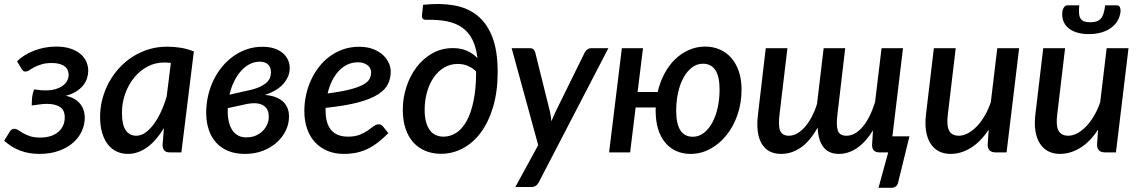

<svg xmlns="http://www.w3.org/2000/svg" viewBox="-32 -746 5582 940"><path d="M51.5 -446Q66.5 -461 87.2 -474.2Q108 -487.5 132.8 -497.2Q157.5 -507 185.2 -512.5Q213 -518 242.5 -518Q283.5 -518 313.2 -508Q343 -498 362.2 -481.5Q381.5 -465 390.8 -443.5Q400 -422 400 -399.5Q400 -381.5 394.2 -363.2Q388.5 -345 375.5 -328.5Q362.5 -312 341.5 -298.5Q320.5 -285 290 -277Q335.5 -267.5 359.2 -239.2Q383 -211 383 -168.5Q383 -137 369.2 -105.5Q355.5 -74 327.8 -49Q300 -24 258 -8.2Q216 7.5 160 7.5Q110.5 7.5 67.8 -8.2Q25 -24 -11.5 -57L15.5 -101Q18.5 -106.5 24.2 -111Q30 -115.5 37 -115.5Q47.5 -115.5 57.5 -108.8Q67.5 -102 81.2 -94Q95 -86 115 -79.2Q135 -72.5 165 -72.5Q194 -72.5 216.5 -80Q239 -87.5 254.2 -100.8Q269.5 -114 277.2 -132Q285 -150 285 -171Q285 -207 261.8 -222.2Q238.5 -237.5 197 -237.5Q182 -237.5 161.8 -234.8Q141.5 -232 123.5 -229.5Q123.5 -250 125.2 -269Q127 -288 135 -308.5Q148.5 -306.5 161.8 -305Q175 -303.5 188.5 -303.5Q218.5 -303 240.2 -309.8Q262 -316.5 276.2 -327.2Q290.5 -338 297.2 -351.8Q304 -365.5 304 -379.5Q304 -391.5 299.5 -402.2Q295 -413 285.2 -420.8Q275.5 -428.5 260 -433Q244.5 -437.5 222 -437.5Q192.5 -437.5 172 -431.2Q151.5 -425 137 -417.5Q122.5 -410 113 -403.2Q103.5 -396.5 96 -396Q89 -395 84.2 -397.2Q79.5 -399.5 74 -408.5Z M804.5 -438Q796 -439 787.8 -439.5Q779.5 -440 771 -440Q728 -440 690.2 -420Q652.5 -400 624.8 -366Q597 -332 581 -287.2Q565 -242.5 565 -193Q565 -136 583.2 -108.8Q601.5 -81.5 635 -81.5Q657.5 -81.5 679 -96.2Q700.5 -111 719.8 -136.8Q739 -162.5 755.5 -197.5Q772 -232.5 784 -273.5ZM770.5 -119Q753 -90 733.2 -66.8Q713.5 -43.5 691.5 -27Q669.5 -10.5 645 -1.5Q620.5 7.5 594 7.5Q564.5 7.5 539.5 -4Q514.5 -15.5 496.5 -38.5Q478.5 -61.5 468.2 -95.2Q458 -129 458 -173.5Q458 -219 469.5 -262.2Q481 -305.5 502 -343.8Q523 -382 552.5 -414Q582 -446 618.5 -469Q655 -492 697.2 -504.8Q739.5 -517.5 786 -517.5Q819.5 -517.5 852.5 -512.2Q885.5 -507 917 -494L856 0H799.5Q779 0 771.5 -10.5Q764 -21 764 -36.5Z M1083 -209.5Q1082 -178 1087.8 -152.5Q1093.5 -127 1105.2 -109Q1117 -91 1135.2 -81.8Q1153.5 -72.5 1178.5 -73.5Q1201 -74 1220.2 -82.2Q1239.5 -90.5 1253.8 -104.5Q1268 -118.5 1276 -136.5Q1284 -154.5 1284 -174.5Q1284 -191 1278.5 -205Q1273 -219 1260.2 -228Q1247.5 -237 1227 -239.8Q1206.5 -242.5 1177 -237L1083 -216.5ZM1173 -301Q1212 -308.5 1235.8 -319Q1259.5 -329.5 1272.8 -341.5Q1286 -353.5 1290.2 -366.5Q1294.5 -379.5 1294.5 -392.5Q1294.5 -402.5 1291.8 -411.8Q1289 -421 1282.5 -428.2Q1276 -435.5 1265.2 -439.8Q1254.5 -444 1239 -444Q1213.5 -444 1190.2 -432Q1167 -420 1147.8 -398.5Q1128.5 -377 1114 -347.2Q1099.5 -317.5 1091.5 -282.5ZM1264.5 -281Q1290.5 -279.5 1312.2 -272.2Q1334 -265 1349.8 -252Q1365.5 -239 1374.2 -219.8Q1383 -200.5 1383 -175.5Q1383 -141 1367.8 -108.2Q1352.5 -75.5 1324.2 -49.8Q1296 -24 1256.2 -8.2Q1216.5 7.5 1167 7.5Q1120.5 7.5 1085.2 -7Q1050 -21.5 1026 -48Q1002 -74.5 989.8 -111.8Q977.5 -149 977.5 -194.5Q977.5 -237 986.8 -277.2Q996 -317.5 1013.2 -353.2Q1030.5 -389 1055.2 -419Q1080 -449 1110.5 -470.8Q1141 -492.5 1176.8 -504.8Q1212.5 -517 1252.5 -517Q1286.5 -517 1311.5 -508.5Q1336.5 -500 1353.2 -485.5Q1370 -471 1378.2 -452.2Q1386.5 -433.5 1386.5 -412.5Q1386.5 -373 1357.2 -337.8Q1328 -302.5 1264.5 -281Z M1720 -441Q1692 -441 1668.2 -429.5Q1644.5 -418 1625.8 -397.8Q1607 -377.5 1593.2 -349.5Q1579.5 -321.5 1572 -288.5Q1641 -297.5 1683 -308.5Q1725 -319.5 1747.5 -332.5Q1770 -345.5 1777.5 -360.2Q1785 -375 1785 -391.5Q1785 -399.5 1781.5 -408.5Q1778 -417.5 1770.2 -424.5Q1762.5 -431.5 1750 -436.2Q1737.5 -441 1720 -441ZM1869.5 -94.5Q1843.5 -68 1818.5 -48.8Q1793.5 -29.5 1767.5 -17Q1741.5 -4.5 1713 1.5Q1684.5 7.5 1651 7.5Q1606.5 7.5 1571 -7.5Q1535.5 -22.5 1510.2 -49.8Q1485 -77 1471.5 -115.8Q1458 -154.5 1458 -202.5Q1458 -242.5 1466.5 -281.2Q1475 -320 1491.2 -355Q1507.5 -390 1530.8 -419.8Q1554 -449.5 1583.8 -471Q1613.5 -492.5 1649.2 -504.8Q1685 -517 1726 -517Q1765.5 -517 1794.5 -505.8Q1823.5 -494.5 1842.8 -476.8Q1862 -459 1871.5 -437.5Q1881 -416 1881 -395.5Q1881 -362 1867.2 -334Q1853.5 -306 1818 -283.5Q1782.5 -261 1720.8 -244.5Q1659 -228 1562.5 -218Q1562 -215 1562 -211.8Q1562 -208.5 1562 -205Q1562 -141.5 1589.5 -109.2Q1617 -77 1672 -77Q1706.5 -77 1729.5 -86.5Q1752.5 -96 1768.8 -107.2Q1785 -118.5 1797.2 -128Q1809.5 -137.5 1823 -137.5Q1833.5 -137.5 1842.5 -127.5Z M2299 -396Q2283 -412.5 2260 -422.8Q2237 -433 2209 -433Q2172 -433 2142 -415Q2112 -397 2091 -366.2Q2070 -335.5 2058.5 -294.8Q2047 -254 2047 -208.5Q2047 -174 2053.8 -149.2Q2060.5 -124.5 2072.8 -108.2Q2085 -92 2102 -84.5Q2119 -77 2140 -77Q2172.5 -77 2201.5 -95.5Q2230.5 -114 2252.2 -153Q2274 -192 2286.5 -252.2Q2299 -312.5 2299 -396ZM2039.5 -722.5Q2123 -731.5 2190.5 -719.8Q2258 -708 2305.5 -669.5Q2353 -631 2378.8 -563.5Q2404.5 -496 2404.5 -394Q2404.5 -298.5 2382.5 -224Q2360.5 -149.5 2322.8 -98.2Q2285 -47 2234.5 -20Q2184 7 2127 7Q2086.5 7 2052 -6.8Q2017.5 -20.5 1992.5 -47.8Q1967.5 -75 1953.8 -115.2Q1940 -155.5 1940 -209Q1940 -266.5 1957.8 -320.8Q1975.5 -375 2007.5 -417.2Q2039.5 -459.5 2084.8 -485Q2130 -510.5 2185.5 -510.5Q2223.5 -510.5 2252.8 -498Q2282 -485.5 2305.5 -461.5Q2299 -516.5 2280.2 -553Q2261.5 -589.5 2230.5 -611.2Q2199.5 -633 2155.8 -641.8Q2112 -650.5 2055.5 -649Q2041.5 -649 2037 -655Q2032.5 -661 2034 -673.5Z M2946.5 -510 2606 146Q2594 169.5 2570.5 169.5H2491L2603 -35.5L2473 -510H2562Q2574.5 -510 2580.5 -503.8Q2586.5 -497.5 2588.5 -489L2660.5 -199.5Q2663 -188 2664.8 -176Q2666.5 -164 2667.5 -152.5Q2672.5 -164.5 2677.8 -176.2Q2683 -188 2688.5 -200L2831 -489.5Q2835.5 -498.5 2843.8 -504.2Q2852 -510 2861 -510Z M3360 -76.5Q3390 -76.5 3414.2 -95.5Q3438.5 -114.5 3455.8 -146.5Q3473 -178.5 3482 -220.5Q3491 -262.5 3491 -308.5Q3490.5 -434 3409.5 -434Q3379.5 -434 3355.2 -415.2Q3331 -396.5 3313.8 -364.8Q3296.5 -333 3287.5 -291Q3278.5 -249 3278.5 -202.5Q3279 -76.5 3360 -76.5ZM3188 -295.5Q3199 -344 3220.8 -385Q3242.5 -426 3273 -455.5Q3303.5 -485 3341 -501.5Q3378.5 -518 3420.5 -518Q3458.5 -518 3491.2 -504Q3524 -490 3547.8 -463Q3571.5 -436 3585 -397Q3598.5 -358 3598.5 -308Q3598.5 -242.5 3579 -185Q3559.5 -127.5 3525.2 -84.8Q3491 -42 3445.5 -17.2Q3400 7.5 3348.5 7.5Q3310.5 7.5 3279 -6.5Q3247.5 -20.5 3225 -47.5Q3202.5 -74.5 3190.2 -113.5Q3178 -152.5 3178 -202.5Q3178 -207 3178 -211.2Q3178 -215.5 3178.5 -220H3080L3053 0H2950L3012.5 -510H3116L3089.5 -295.5Z M4420.5 -78.5 4366.5 141.5Q4365 156 4355.8 164.8Q4346.5 173.5 4333.5 173.5H4269L4316.5 0H4273.5Q4256 0 4246.8 -8.8Q4237.5 -17.5 4237.5 -36L4242 -107.5Q4206 -50 4163.8 -21.2Q4121.5 7.5 4075 7.5Q4025.5 7.5 3999.5 -25.8Q3973.5 -59 3971 -121.5Q3934 -55 3889 -23.8Q3844 7.5 3792 7.5Q3726.5 7.5 3697 -42.8Q3667.5 -93 3679 -186L3717 -510H3823L3784.5 -186Q3777.5 -131.5 3787.5 -106.5Q3797.5 -81.5 3830 -81.5Q3850 -81.5 3869.5 -92Q3889 -102.5 3907 -122.5Q3925 -142.5 3940.8 -171.5Q3956.5 -200.5 3968 -237.5L4000.5 -510H4106L4068 -186Q4061 -131.5 4070 -106.5Q4079 -81.5 4112 -81.5Q4133.5 -81.5 4153.5 -92.8Q4173.5 -104 4191.5 -125.2Q4209.5 -146.5 4224.8 -177Q4240 -207.5 4252 -245.5L4284 -510H4389L4337 -78.5Z M4957.5 -510 4896 0H4842.5Q4803.5 0 4803.5 -38L4808.5 -111.5Q4769.5 -52 4721.2 -22.2Q4673 7.5 4622 7.5Q4590 7.5 4565 -5.2Q4540 -18 4524 -42.8Q4508 -67.5 4502 -103.5Q4496 -139.5 4501.5 -186L4540 -510H4647L4608.5 -186Q4601.5 -131.5 4614.8 -106.5Q4628 -81.5 4662.5 -81.5Q4683.5 -81.5 4706 -93.2Q4728.5 -105 4749.5 -126.5Q4770.5 -148 4788.5 -178.5Q4806.5 -209 4819 -246.5L4850.5 -510Z M5493 -510 5431.5 0H5378Q5339 0 5339 -38L5344 -111.5Q5305 -52 5256.8 -22.2Q5208.5 7.5 5157.5 7.5Q5125.5 7.5 5100.5 -5.2Q5075.5 -18 5059.5 -42.8Q5043.5 -67.5 5037.5 -103.5Q5031.5 -139.5 5037 -186L5075.5 -510H5182.5L5144 -186Q5137 -131.5 5150.2 -106.5Q5163.5 -81.5 5198 -81.5Q5219 -81.5 5241.5 -93.2Q5264 -105 5285 -126.5Q5306 -148 5324 -178.5Q5342 -209 5354.5 -246.5L5386 -510ZM5305.5 -637Q5323.5 -637 5336.2 -641.2Q5349 -645.5 5357.5 -655.2Q5366 -665 5371 -680.8Q5376 -696.5 5378.5 -720H5436.5Q5447 -720 5451 -710.2Q5455 -700.5 5454 -689Q5451 -663.5 5438.8 -643.2Q5426.5 -623 5406.2 -608.8Q5386 -594.5 5359 -586.8Q5332 -579 5299 -579Q5266 -579 5240.8 -586.8Q5215.5 -594.5 5198.5 -608.8Q5181.5 -623 5174 -643.2Q5166.5 -663.5 5169 -689Q5170.5 -700.5 5177 -710.2Q5183.5 -720 5193.5 -720H5252Q5249.5 -696.5 5250.8 -680.8Q5252 -665 5258.2 -655.2Q5264.5 -645.5 5276 -641.2Q5287.5 -637 5305.5 -637Z"/></svg>

Font: Lato SemiBold
Style: Italic
Weight: 600
Italic angle: -7°
Designer: Lukasz Dziedzic with Adam Twardoch and Botio Nikoltchev
Foundry: tyPoland Lukasz Dziedzic
Version: Version 2.015; 2015-08-06; http://www.latofonts.com/